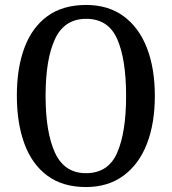

<svg xmlns="http://www.w3.org/2000/svg" viewBox="-20 -745 694 775"><path d="M327 10Q233 10 171 -36Q109 -82 78.5 -165Q48 -248 48 -359Q48 -470 78.5 -552Q109 -634 171 -679.5Q233 -725 328 -725Q417 -725 479 -679.5Q541 -634 573 -551.5Q605 -469 605 -358Q605 -247 573 -164.5Q541 -82 478.5 -36Q416 10 327 10ZM327 -46Q417 -46 453 -128.5Q489 -211 489 -358Q489 -506 453 -587.5Q417 -669 328 -669Q240 -669 202 -587.5Q164 -506 164 -358Q164 -211 202 -128.5Q240 -46 327 -46Z"/></svg>

Font: Noto Serif Tamil Condensed Medium
Style: Italic
Weight: 500
Width: 3
Italic angle: -12°
Designer: Indian Type Foundry, Tom Grace, and the Monotype Design Team
Foundry: Monotype Imaging Inc.
Version: Version 2.003; ttfautohint (v1.8.4.7-5d5b)